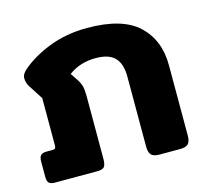

<svg xmlns="http://www.w3.org/2000/svg" viewBox="-84 -638 804 735"><g transform="rotate(-15 318.5 -270.0)"><path d="M17 -32V-91Q17 -108 23.5 -115.5Q30 -123 48 -123H69Q78 -123 81 -126Q84 -129 84 -139V-325L46 -384Q37 -399 37 -417Q37 -431 53 -446Q98 -486 167 -513Q236 -540 319 -540Q458 -540 521.5 -480.5Q585 -421 585 -321V-43Q585 -20 576 -10Q567 0 543 0H462Q438 0 429 -10Q420 -20 420 -43V-321Q420 -371 396.5 -395.5Q373 -420 321 -420Q258 -420 213 -386L232 -358Q243 -341 246.5 -327Q250 -313 250 -287V-42Q250 -18 243.5 -9Q237 0 215 0H48Q30 0 23.5 -7Q17 -14 17 -32Z"/></g></svg>

Font: Mitr Medium
Style: Regular
Weight: 500
Designer: Thanarat Vachiruckul
Foundry: Cadson Demak
Version: Version 1.002